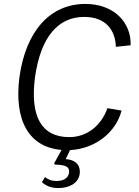

<svg xmlns="http://www.w3.org/2000/svg" viewBox="-20 -753 707 976"><path d="M408 -667C515 -667 566 -603 569 -515L644 -523C648 -637 561 -733 414 -733C233 -733 111 -593 79 -362C50 -141 127 -4 293 9L256 76C255 80 256 84 264 84C315 85 335 96 331 125C327 151 305 167 268 167C241 167 223 159 209 147L193 173C215 193 242 203 277 203C331 203 378 179 385 132C390 97 375 60 314 56L336 10C467 3 570 -82 598 -191L526 -203C494 -112 420 -56 332 -56C190 -56 132 -162 158 -361C187 -565 275 -667 408 -667Z"/></svg>

Font: United Sans Light
Style: Italic
Weight: 300
Italic angle: -8°
Designer: Pablo Impallari, Rodrigo Fuenzalida (Modified by Dan O. Williams)
Version: Version 1.000;PS 001.000;hotconv 1.0.88;makeotf.lib2.5.64775